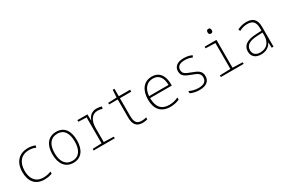

<svg xmlns="http://www.w3.org/2000/svg" viewBox="87 -1843 4330 2956"><g transform="rotate(-30 2252.0 -365.0)"><path d="M330 10C384 10 436 -1 468 -15V-52C432 -36 380 -25 333 -25C190 -25 129 -124 129 -259C129 -412 209 -504 346 -504C383 -504 426 -497 462 -479L473 -514C436 -531 393 -539 345 -539C188 -539 89 -436 89 -259C89 -98 167 10 330 10Z M845 10C990 10 1063 -99 1063 -266C1063 -426 996 -539 848 -539C708 -539 626 -438 626 -266C626 -99 702 10 845 10ZM845 -25C723 -25 665 -119 665 -265C665 -416 730 -504 848 -504C975 -504 1024 -404 1024 -266C1024 -119 968 -25 845 -25Z M1206 0H1582V-29L1406 -35V-281C1406 -414 1461 -501 1563 -501C1593 -501 1623 -495 1646 -487L1656 -524C1633 -532 1598 -538 1565 -538C1480 -538 1427 -486 1407 -419H1404L1401 -530H1223V-501L1367 -495V-35L1206 -29Z M2076 10C2112 10 2137 4 2161 -3V-38C2138 -30 2110 -25 2078 -25C1986 -25 1959 -79 1959 -181V-495H2160V-530H1959V-663H1928L1920 -530L1767 -523V-495H1920V-175C1920 -55 1963 10 2076 10Z M2568 10C2625 10 2681 -1 2731 -24V-62C2677 -38 2629 -25 2569 -25C2428 -25 2363 -108 2362 -264H2748V-294C2748 -433 2686 -539 2548 -539C2397 -539 2322 -419 2322 -259C2322 -99 2398 10 2568 10ZM2709 -298H2363C2374 -433 2446 -504 2548 -504C2657 -504 2709 -421 2709 -298Z M3086 10C3211 10 3271 -44 3271 -134C3271 -228 3203 -254 3111 -289C3029 -320 2978 -337 2978 -406C2978 -472 3027 -504 3114 -504C3161 -504 3208 -494 3245 -476L3260 -509C3218 -528 3170 -539 3115 -539C3002 -539 2939 -490 2939 -405C2939 -313 3010 -289 3093 -257C3178 -225 3232 -206 3232 -133C3232 -66 3191 -25 3087 -25C3028 -25 2974 -40 2926 -64V-24C2963 -6 3021 10 3086 10Z M3672 -655C3700 -655 3708 -674 3708 -697C3708 -721 3698 -740 3672 -740C3644 -740 3634 -721 3634 -697C3634 -672 3645 -655 3672 -655ZM3468 0H3873V-29L3695 -35V-530H3485V-501L3657 -495V-35L3468 -29Z M4181 10C4278 10 4335 -36 4365 -96H4367L4372 0H4404V-354C4404 -483 4345 -539 4228 -539C4170 -539 4117 -524 4067 -499L4081 -466C4132 -493 4179 -504 4226 -504C4320 -504 4366 -462 4366 -346V-306L4258 -300C4112 -292 4023 -243 4023 -132C4023 -46 4079 10 4181 10ZM4185 -24C4106 -24 4062 -64 4062 -133C4062 -224 4139 -262 4265 -268L4366 -273V-219C4366 -102 4302 -24 4185 -24Z"/></g></svg>

Font: Noto Sans Mono SemiCondensed ExtraLight
Style: Regular
Weight: 200
Width: 4
Designer: Monotype Design Team
Foundry: Monotype Imaging Inc.
Version: Version 2.014